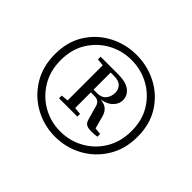

<svg xmlns="http://www.w3.org/2000/svg" viewBox="-107 -916 716 716"><g transform="rotate(45 250.5 -558.5)"><path d="M362.3 -469.3V-455Q353.3 -453.6 348 -453Q342.8 -452.4 334 -452.4Q315.2 -452.4 306 -457.6Q296.8 -462.9 293.3 -477.1L279.7 -524.3Q276.9 -539.7 269.3 -547.1Q261.6 -554.5 244.8 -554.5H207.9V-568.7H246.4Q270.4 -568.7 282 -583.1Q293.7 -597.5 293.7 -617.3Q293.7 -635.7 282.2 -647.4Q270.7 -659.1 244.6 -659.1H207.9V-674.3H253.3Q292.1 -674.3 312.8 -659.2Q333.5 -644.1 333.5 -618.1Q333.5 -596.5 314 -579.1Q294.5 -561.7 250.5 -559.7L254.8 -563.5Q286.9 -562.5 301.6 -552.7Q316.4 -542.8 322 -521.6L338.5 -460.8L318 -473.5ZM203.5 -473.5H210.4L256.4 -469.3V-455H159.8V-469.3ZM203.5 -655.9 159.8 -660.1V-674.3H207.9V-659.3ZM63.5 -560.5Q63.5 -503.6 89.6 -460.8Q115.7 -418 158 -394.3Q200.4 -370.6 250 -370.6Q300.6 -370.6 343.3 -394.3Q386 -418 411.8 -460.8Q437.5 -503.6 437.5 -560.5Q437.5 -617.3 411.4 -659.2Q385.3 -701.1 342.9 -724.2Q300.6 -747.4 250 -747.4Q200.4 -747.4 158 -724.2Q115.7 -701.1 89.6 -659.2Q63.5 -617.3 63.5 -560.5ZM188 -455V-674.3H228V-455ZM32.4 -560.5Q32.4 -626.7 62.9 -674.6Q93.5 -722.4 143.2 -748.3Q192.9 -774.2 250 -774.2Q308.3 -774.2 358 -748.3Q407.7 -722.4 438.1 -674.6Q468.6 -626.7 468.6 -560.5Q468.6 -495.2 438.1 -446Q407.7 -396.7 358 -369.8Q308.3 -342.9 250 -342.9Q192.9 -342.9 143.1 -369.8Q93.3 -396.7 62.8 -446Q32.4 -495.2 32.4 -560.5Z"/></g></svg>

Font: Source Han Serif JP VF
Style: Regular
Weight: 250
Designer: Ryoko NISHIZUKA 西塚涼子 (kana & ideographs); Frank Grießhammer (Latin, Greek & Cyrillic); Wenlong ZHANG 张文龙 (bopomofo); San
Foundry: Adobe
Version: Version 2.001;hotconv 1.1.0;makeotfexe 2.6.0